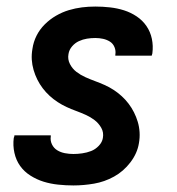

<svg xmlns="http://www.w3.org/2000/svg" viewBox="-20 -558 540 586"><path d="M204 8Q181 8 157.5 5.5Q134 3 113 -3.5Q92 -10 73 -22Q54 -34 41.5 -51.5Q29 -69 24 -91.5Q19 -114 22 -137Q23 -139 23.5 -141Q24 -143 24 -145H135Q135 -144 135 -143.5Q135 -143 135 -142Q133 -129 138.5 -117.5Q144 -106 154.5 -99.5Q165 -93 178 -90.5Q191 -88 204 -88Q217 -88 231 -90Q245 -92 258 -97Q271 -102 281.5 -113Q292 -124 294 -137Q297 -154 289 -168Q281 -182 268.5 -191.5Q256 -201 241.5 -207.5Q227 -214 212 -219.5Q197 -225 183 -231.5Q169 -238 156 -246.5Q143 -255 131.5 -265.5Q120 -276 110.5 -288.5Q101 -301 94 -315Q87 -329 82.5 -344.5Q78 -360 77 -376Q76 -392 79 -409Q82 -430 91.5 -449Q101 -468 116.5 -483.5Q132 -499 151 -510Q170 -521 190 -527Q210 -533 230 -535.5Q250 -538 271 -538Q293 -538 315.5 -535.5Q338 -533 358.5 -526.5Q379 -520 397 -508Q415 -496 427 -478.5Q439 -461 443.5 -439.5Q448 -418 445 -395Q444 -393 444 -391.5Q444 -390 443 -388H332Q332 -389 332 -389.5Q332 -390 332 -391Q334 -403 329.5 -414Q325 -425 315.5 -431Q306 -437 294.5 -439.5Q283 -442 271 -442Q258 -442 245.5 -440Q233 -438 221 -432.5Q209 -427 200 -416.5Q191 -406 189 -393Q186 -377 193.5 -362.5Q201 -348 213.5 -338.5Q226 -329 240.5 -322.5Q255 -316 270 -310.5Q285 -305 299.5 -298.5Q314 -292 327 -283.5Q340 -275 351.5 -264.5Q363 -254 372.5 -241.5Q382 -229 389 -215Q396 -201 400.5 -186Q405 -171 406 -154.5Q407 -138 404 -121Q399 -90 378 -62.5Q357 -35 328 -19Q299 -3 267 2.5Q235 8 204 8Z"/></svg>

Font: iosevka_custom_sans_ss08
Style: Bold Italic
Weight: 700
Italic angle: -10°
Designer: Belleve Invis
Foundry: Belleve Invis
Version: Version 10.3.0; ttfautohint (v1.8.3)